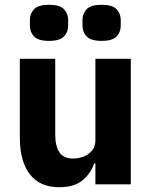

<svg xmlns="http://www.w3.org/2000/svg" viewBox="-20 -771 636 803"><path d="M379 0V-88H374Q361 -48 326.5 -18Q292 12 227 12Q147 12 105 -42Q63 -96 63 -195V-525H211V-208Q211 -160 228.5 -134Q246 -108 286 -108Q309 -108 330.5 -116.5Q352 -125 365.5 -142Q379 -159 379 -184V-525H527V0ZM185 -600Q140 -600 122.5 -618.5Q105 -637 105 -663V-688Q105 -714 122.5 -732.5Q140 -751 185 -751Q230 -751 247.5 -732.5Q265 -714 265 -688V-663Q265 -637 247.5 -618.5Q230 -600 185 -600ZM405 -600Q360 -600 342.5 -618.5Q325 -637 325 -663V-688Q325 -714 342.5 -732.5Q360 -751 405 -751Q450 -751 467.5 -732.5Q485 -714 485 -688V-663Q485 -637 467.5 -618.5Q450 -600 405 -600Z"/></svg>

Font: IBM Plex Sans Var
Style: Regular
Weight: 400
Designer: Mike Abbink, Paul van der Laan, Pieter van Rosmalen
Foundry: Bold Monday
Version: Version 3.000